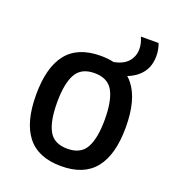

<svg xmlns="http://www.w3.org/2000/svg" viewBox="-119 -720 735 817"><g transform="rotate(20 248.5 -311.0)"><path d="M248.5 5.9Q145 5.9 95.2 -56.9Q45.4 -119.6 45.4 -243.7Q45.4 -368.2 95.2 -430.7Q145 -493.2 248.5 -493.2Q281.2 -493.2 308.1 -486.8Q349.6 -495.1 370.1 -517.6Q392.1 -542 392.1 -576.2Q392.1 -588.9 388.9 -602.1Q385.7 -615.2 379.9 -628.4H460Q464.8 -615.7 467.5 -602.1Q470.2 -588.4 470.2 -572.3Q470.2 -513.2 429.2 -478Q410.6 -461.9 382.8 -450.7Q393.1 -441.9 401.9 -430.7Q451.7 -368.2 451.7 -243.7Q451.7 -119.6 401.9 -56.9Q352.1 5.9 248.5 5.9ZM248.5 -72.8Q308.6 -72.8 332.5 -115.7Q356.4 -158.7 356.4 -243.7Q356.4 -329.1 332.5 -372.1Q308.6 -415 248.5 -415Q188.5 -415 164.6 -372.1Q140.6 -329.1 140.6 -243.7Q140.6 -158.7 164.3 -115.7Q188 -72.8 248.5 -72.8Z"/></g></svg>

Font: Anaheim SemiBold
Style: Regular
Weight: 600
Version: Version 2.001